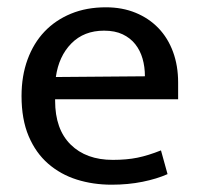

<svg xmlns="http://www.w3.org/2000/svg" viewBox="-20 -497 544 526"><path d="M468 -225H131V-221Q131 -143 173.5 -101Q216 -59 289 -59Q327 -59 356.5 -65Q386 -71 421 -85L439 -20Q410 -7 370.5 1Q331 9 286 9Q235 9 190.5 -5Q146 -19 112 -48.5Q78 -78 58.5 -124Q39 -170 39 -234Q39 -289 55.5 -334Q72 -379 102 -410.5Q132 -442 174.5 -459.5Q217 -477 270 -477Q315 -477 351.5 -462Q388 -447 414 -420Q440 -393 454 -355Q468 -317 468 -271ZM377 -288Q377 -314 370.5 -336.5Q364 -359 350.5 -376Q337 -393 316 -403Q295 -413 265 -413Q210 -413 175.5 -378Q141 -343 133 -286Z"/></svg>

Font: Mukta Mahee
Style: Regular
Weight: 400
Designer: Shuchita Grover, Noopur Datye, Girish Dalvi, Yashodeep Gholap
Foundry: Ek Type
Version: Version 2.538;PS 1.000;hotconv 16.6.51;makeotf.lib2.5.65220;